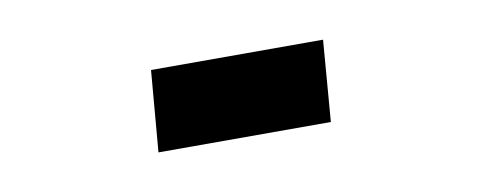

<svg xmlns="http://www.w3.org/2000/svg" viewBox="-28 -183 643 256"><g transform="rotate(-10 293.0 -55.0)"><path d="M171.9 0 181.2 -109.9H414.1L405.3 0Z"/></g></svg>

Font: Cascadia Code NF
Style: Bold
Weight: 700
Monospace: yes
Designer: Aaron Bell
Foundry: Saja Typeworks
Version: Version 2404.023; ttfautohint (v1.8.4)